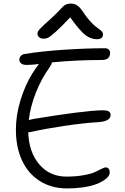

<svg xmlns="http://www.w3.org/2000/svg" viewBox="-20 -1010 694 1062"><path d="M222.2 -795.9Q206.1 -795.9 196.5 -804.2Q187 -812.5 187 -824.2Q187 -834.5 200.4 -849.6Q213.9 -864.7 266.1 -911.1Q284.2 -927.7 302.2 -946.5Q320.3 -965.3 327.4 -972.7Q334.5 -980 345.2 -985.1Q356 -990.2 370.1 -990.2Q392.1 -990.2 407.7 -979.7Q423.3 -969.2 442.9 -939Q460 -913.1 477.8 -893.6Q495.6 -874 507.8 -864.5Q520 -855 530 -847.7Q540 -840.3 544.9 -834.2Q549.8 -828.1 549.8 -819.8Q549.8 -807.1 541 -800Q532.2 -793 517.1 -793Q481.9 -793 451.7 -816.4Q421.4 -839.8 368.2 -914.1Q318.4 -860.8 288.1 -834Q257.8 -807.1 246.3 -801.5Q234.9 -795.9 222.2 -795.9ZM154.8 -280.8Q147.9 -278.8 136.2 -278.8Q139.6 -168 197.5 -100.6Q255.4 -33.2 347.2 -33.2Q400.4 -33.2 443.1 -41Q485.8 -48.8 506.1 -58.6Q526.4 -68.4 542 -76.2Q557.6 -84 563 -84Q586.9 -84 586.9 -56.2Q586.9 -45.4 578.4 -33.4Q569.8 -21.5 550.8 -9.8Q531.7 2 505.1 11.2Q478.5 20.5 438.5 26.4Q398.4 32.2 351.1 32.2Q263.2 32.2 198.2 -10Q133.3 -52.2 100.6 -125.2Q67.9 -198.2 67.9 -293Q67.9 -373.5 93.8 -457.3Q119.6 -541 159.2 -604Q184.6 -644 195.8 -655.8Q154.3 -650.9 127.9 -650.9Q107.9 -650.9 97.4 -658.7Q86.9 -666.5 86.9 -680.2Q86.9 -689.9 93.8 -699Q100.6 -708 113.8 -710.9Q208 -726.6 333.7 -734.9Q459.5 -743.2 560.1 -743.2Q573.7 -743.2 581.3 -736.1Q588.9 -729 588.9 -717.8Q588.9 -678.2 543.9 -678.2Q404.3 -678.2 267.1 -665Q265.6 -654.3 253.9 -637.2Q208 -572.8 178.2 -497.3Q148.4 -421.9 139.2 -346.2Q143.1 -347.7 165 -352.1Q446.8 -398.4 545.9 -399.9Q571.8 -399.9 581.8 -393.6Q591.8 -387.2 591.8 -374Q591.8 -337.9 519 -334Q438 -329.1 331.1 -313Q224.1 -296.9 154.8 -280.8Z"/></svg>

Font: Shantell Sans Irregular
Style: Regular
Weight: 300
Designer: Stephen Nixon, Anya Danilova, Shantell Martin
Foundry: Arrow Type
Version: Version 1.006;[9816181b4]